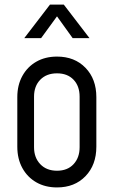

<svg xmlns="http://www.w3.org/2000/svg" viewBox="-20 -800 493 832"><path d="M227 12.2Q176.1 12.2 137.4 -9.9Q98.8 -32 76.9 -71.8Q55 -111.6 55 -164.5V-378.8Q55 -431.2 76.9 -470.9Q98.8 -510.6 137.4 -532.7Q176.1 -554.8 227 -554.8Q303.4 -554.8 350.4 -506.2Q397.5 -457.8 397.5 -378.8V-164.5Q397.5 -85.3 350.4 -36.5Q303.4 12.2 227 12.2ZM227 -60.2Q272.4 -60.2 298.7 -88.5Q325 -116.7 325 -162V-381.2Q325 -427 298.7 -454.6Q272.4 -482.2 227 -482.2Q181.6 -482.2 154.6 -454.6Q127.5 -427 127.5 -381.2V-162Q127.5 -116.7 154.6 -88.5Q181.6 -60.2 227 -60.2ZM85.2 -634.8 196.5 -780H256.5L367.8 -634.8H294.8L227 -729.2L158.2 -634.8Z"/></svg>

Font: Mohave Light
Style: Regular
Weight: 300
Designer: Gumpita Rahayu
Foundry: Tokotype
Version: Version 2.003